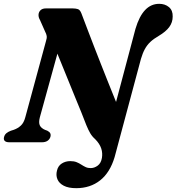

<svg xmlns="http://www.w3.org/2000/svg" viewBox="-45 -744 923 1004"><path d="M663.5 -593.5 540.5 -130.5 576.5 -174.5Q563 -208 547.8 -245.8Q532.5 -283.5 516.2 -324.5Q500 -365.5 482.8 -408.8Q465.5 -452 448.5 -496.5Q431.5 -541 414.2 -585.8Q397 -630.5 380.5 -674.5Q373.5 -692.5 362.5 -696.2Q351.5 -700 335.5 -700H194.5Q177 -700 167.2 -690.8Q157.5 -681.5 156.5 -667.8Q155.5 -654 164 -639.5L191 -578.5Q197.5 -566.5 199.2 -555.8Q201 -545 194.5 -525.5L87.5 -131.5Q80 -102.5 64.5 -87.8Q49 -73 26.5 -65L12 -60.5Q-3.5 -54.5 -12 -47Q-20.5 -39.5 -23.5 -28.5Q-27.5 -15.5 -20.8 -7.8Q-14 0 4.5 0H173.5Q192 0 203.2 -7.5Q214.5 -15 218.5 -28Q221.5 -39 217.8 -46.8Q214 -54.5 202.5 -60.5L190.5 -65Q171 -73 163.5 -87.8Q156 -102.5 163.5 -131L283.5 -566L229 -529.5Q243.5 -492 259 -453.8Q274.5 -415.5 290.2 -377.2Q306 -339 321.2 -301Q336.5 -263 351.5 -226.5Q366.5 -190 380.5 -155.8Q394.5 -121.5 406.5 -89.5Q417 -64 427 -47Q437 -30 452.5 -16.5Q464.5 -4.5 472.5 8Q480.5 20.5 484.5 32.8Q488.5 45 489.2 57.2Q490 69.5 488 81.5Q483.5 109 466 122Q448.5 135 429 135Q414 135 402.5 129.5Q391 124 380 116.8Q369 109.5 355.5 104Q342 98.5 322.5 98.5Q297.5 98.5 278 111Q258.5 123.5 253 148Q246.5 172 255.2 193.2Q264 214.5 288.5 227.2Q313 240 353.5 240Q427 240 478.8 199Q530.5 158 554.5 77L692 -436Q701 -466.5 712.5 -487.5Q724 -508.5 741.2 -524.8Q758.5 -541 784.5 -556Q822.5 -578.5 840.2 -602.8Q858 -627 858 -657.5Q859 -689.5 838.5 -706.8Q818 -724 787.5 -724Q744.5 -724 713.8 -691.5Q683 -659 663.5 -593.5Z"/></svg>

Font: Fraunces
Style: Bold Italic
Weight: 700
Italic angle: -16°
Version: Version 1.000;[b76b70a41]